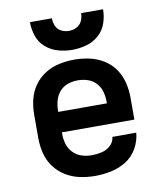

<svg xmlns="http://www.w3.org/2000/svg" viewBox="-84 -811 744 887"><g transform="rotate(-10 288.0 -368.0)"><path d="M291 8Q329 8 367 0Q405 -8 437.5 -28.5Q470 -49 489.5 -83.5Q509 -118 512 -156H400Q398 -132 379.5 -115.5Q361 -99 337.5 -94Q314 -89 291 -89Q267 -89 244 -96.5Q221 -104 204 -122Q187 -140 180.5 -163Q174 -186 174 -210V-217H514V-320Q514 -356 505.5 -391Q497 -426 476.5 -455.5Q456 -485 425 -504Q394 -523 359 -530.5Q324 -538 288 -538Q252 -538 217 -530.5Q182 -523 151.5 -504Q121 -485 100 -455.5Q79 -426 70.5 -391Q62 -356 62 -320V-210Q62 -174 70.5 -139Q79 -104 100.5 -74.5Q122 -45 153 -26Q184 -7 219.5 0.5Q255 8 291 8ZM402 -313H174V-320Q174 -344 180.5 -367Q187 -390 203 -408Q219 -426 241.5 -433.5Q264 -441 288 -441Q312 -441 334.5 -433.5Q357 -426 373.5 -408Q390 -390 396 -367Q402 -344 402 -320ZM288 -584Q321 -584 354 -593Q387 -602 412.5 -624.5Q438 -647 449 -679Q460 -711 460 -744H357Q357 -725 349 -707.5Q341 -690 324 -681.5Q307 -673 288 -673Q269 -673 252 -681.5Q235 -690 227.5 -707.5Q220 -725 220 -744H117Q117 -711 127.5 -679Q138 -647 164 -624.5Q190 -602 222.5 -593Q255 -584 288 -584Z"/></g></svg>

Font: Iosevka Sparkle Semibold
Style: Regular
Weight: 600
Designer: Belleve Invis
Foundry: Belleve Invis
Version: Version 4.5.0; ttfautohint (v1.8.3)